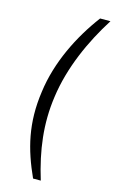

<svg xmlns="http://www.w3.org/2000/svg" viewBox="-133 -775 593 987"><g transform="rotate(15 163.0 -281.0)"><path d="M151 161H192C146 11 128 -126 149 -273C171 -434 243 -593 326 -723H271C177 -598 100 -442 79 -282C54 -109 88 22 151 161Z"/></g></svg>

Font: United Sans Light
Style: Italic
Weight: 300
Italic angle: -8°
Designer: Pablo Impallari, Rodrigo Fuenzalida (Modified by Dan O. Williams)
Version: Version 1.000;PS 001.000;hotconv 1.0.88;makeotf.lib2.5.64775